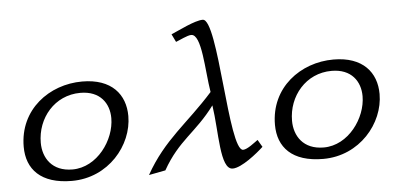

<svg xmlns="http://www.w3.org/2000/svg" viewBox="-49 -784 1836 896"><g transform="rotate(-5 869.0 -336.0)"><path d="M44 -170C44 -65 109 8 255 8C426 8 543 -134 543 -271C543 -372 480 -450 342 -450C188 -450 44 -345 44 -170ZM125 -182C125 -297 208 -398 329 -398C422 -398 463 -337 463 -268C463 -166 378 -45 262 -45C166 -45 125 -111 125 -182Z M615 12 693 -3C769 -138 849 -166 938 -286C957 -162 947 16 1007 16C1049 16 1124 -45 1154 -73L1134 -107C1118 -96 1083 -67 1063 -67C995 -67 1000 -688 928 -688C890 -688 813 -648 777 -633L795 -596C812 -602 850 -622 868 -622C918 -622 918 -451 935 -349C813 -212 704 -147 615 12Z M1221 -170C1221 -65 1286 8 1432 8C1603 8 1720 -134 1720 -271C1720 -372 1657 -450 1519 -450C1365 -450 1221 -345 1221 -170ZM1302 -182C1302 -297 1385 -398 1506 -398C1599 -398 1640 -337 1640 -268C1640 -166 1555 -45 1439 -45C1343 -45 1302 -111 1302 -182Z"/></g></svg>

Font: KpSans
Style: Italic
Weight: 400
Italic angle: -11°
Version: Version 0.66